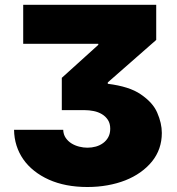

<svg xmlns="http://www.w3.org/2000/svg" viewBox="-20 -565 715 777"><path d="M36.9 -39.8H235.8Q236.5 -21 245.7 -7.3Q255 6.4 269.2 15.3Q283.4 24.1 300.4 28.4Q317.5 32.7 333.8 32.7Q351.6 32.7 368.1 28.1Q384.6 23.4 397.5 13.8Q410.5 4.3 418.3 -10.1Q426.1 -24.5 426.1 -44Q426.1 -65.3 416.7 -79.7Q407.3 -94.1 392.4 -103Q377.5 -111.9 359 -115.6Q340.6 -119.3 322.4 -119.3H230.1V-250L377.8 -383.5V-387.8H73.9V-545.5H612.2V-403.4L416.2 -231.5V-225.9Q459.5 -220.5 492.7 -210Q525.9 -199.6 549.7 -183.2Q598.7 -149.9 616.1 -109.4Q634.9 -66.4 634.9 -27Q634.9 39.1 595.2 88.4Q575.3 112.9 547.9 132.3Q520.6 151.6 487.2 164.8Q453.8 177.9 415.1 184.8Q376.4 191.8 333.8 191.8Q244.3 191.8 177.6 161.9Q144.5 147 118.4 126.2Q92.3 105.5 74.4 79.9Q56.5 54.3 46.9 24.1Q37.3 -6 36.9 -39.8Z"/></svg>

Font: Inter P Black
Style: Regular
Weight: 900
Designer: Rasmus Andersson
Foundry: rsms
Version: Version 3.018;git-588b23468